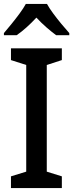

<svg xmlns="http://www.w3.org/2000/svg" viewBox="-21 -1054 374 981"><path d="M295 -93H35V-153L113 -177V-722L35 -747V-807H295V-747L218 -722V-177L295 -153ZM219 -1034Q231 -1012 251 -985Q271 -958 292.5 -932Q314 -906 333 -885V-874H266Q243 -891 216.5 -914Q190 -937 165 -964Q113 -908 64 -874H-1V-885Q17 -906 38.5 -932.5Q60 -959 79.5 -985.5Q99 -1012 111 -1034Z"/></svg>

Font: Noto Sans Telugu UI SemiCondensed Medium
Style: Regular
Weight: 500
Width: 4
Designer: Jelle Bosma - Monotype Design Team
Foundry: Monotype Imaging Inc.
Version: Version 2.005; ttfautohint (v1.8.4.7-5d5b)